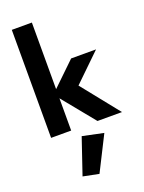

<svg xmlns="http://www.w3.org/2000/svg" viewBox="-200 -870 977 1303"><g transform="rotate(-20 288.5 -219.0)"><path d="M58 -780V0H203V-233L393 0H570L354 -270L550 -460H370L203 -299V-780ZM257 60 169 319 283 342 409 92Z"/></g></svg>

Font: Jost
Style: Bold
Weight: 700
Version: Version 3.710